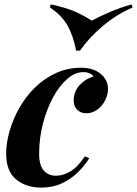

<svg xmlns="http://www.w3.org/2000/svg" viewBox="-20 -839 623 873"><path d="M358 -511Q321 -511 285 -479.5Q249 -448 220.5 -395Q192 -342 175 -276Q158 -210 158 -140Q158 -87 179 -63.5Q200 -40 234 -40Q266 -40 299 -59Q332 -78 366 -128L386 -120Q366 -87 334.5 -56Q303 -25 261.5 -5.5Q220 14 168 14Q98 14 53 -23.5Q8 -61 8 -140Q8 -189 23.5 -243Q39 -297 68 -348.5Q97 -400 139 -441Q181 -482 234 -506.5Q287 -531 349 -531Q404 -531 437.5 -503.5Q471 -476 471 -435Q471 -408 458 -382.5Q445 -357 422.5 -340.5Q400 -324 372 -324Q348 -324 331.5 -339.5Q315 -355 315 -382Q315 -423 342.5 -452.5Q370 -482 406 -491Q398 -501 386.5 -506Q375 -511 358 -511ZM397 -745Q434 -765 481 -785Q528 -805 578 -819L583 -805Q509 -773 446 -719.5Q383 -666 344 -609H326Q313 -678 286 -724.5Q259 -771 207 -805L211 -819Q277 -805 319 -787Q361 -769 397 -745Z"/></svg>

Font: Playfair Display
Style: Bold Italic
Weight: 700
Italic angle: -14°
Designer: Claus Eggers Sørensen
Foundry: Claus Eggers Sørensen
Version: Version 1.203